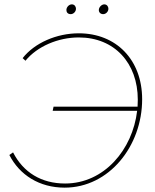

<svg xmlns="http://www.w3.org/2000/svg" viewBox="-20 -853 711 882"><path d="M226 -363 222 -344H610C589 -165 458 -10 279 -10C170 -10 87 -61 40 -153L23 -141C70 -49 161 9 277 9C481 9 633 -182 633 -397C633 -579 513 -700 342 -700C240 -700 139 -656 84 -586L97 -574C151 -640 247 -681 342 -681C506 -681 613 -563 613 -395L612 -363ZM305 -788C317 -788 329 -799 329 -813C329 -823 322 -833 310 -833C297 -833 285 -820 285 -807C285 -796 292 -788 305 -788ZM454 -788C466 -788 478 -799 478 -813C478 -823 471 -833 459 -833C447 -833 434 -820 434 -807C434 -796 442 -788 454 -788Z"/></svg>

Font: Fixel Display 20240404 Thin
Style: Italic
Weight: 100
Italic angle: -10°
Designer: AlfaBravo + MacPaw
Foundry: Kyrylo Tkachov, Marchela Mozhyna, Serhii Makarenko, Maria Weinstein, Zakhar Kryvoshyya
Version: Version 1.211;Glyphs 3.2 (3225)